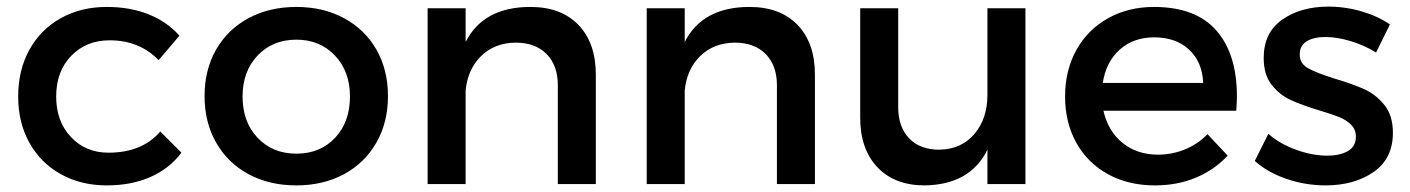

<svg xmlns="http://www.w3.org/2000/svg" viewBox="-20 -557 4266 581"><path d="M523 -449 460 -375Q402 -435 312 -435Q241 -435 195.5 -388Q150 -341 150 -265Q150 -190 194.5 -142.5Q239 -95 308 -95Q410 -95 465 -159L529 -95Q493 -47 435.5 -21.5Q378 4 303 4Q225 4 164 -30Q103 -64 69 -125Q35 -186 35 -265Q35 -345 69 -406.5Q103 -468 164 -502Q225 -536 303 -536Q374 -536 430 -513.5Q486 -491 523 -449Z M1154 -266Q1154 -187 1119 -125.5Q1084 -64 1021 -30Q958 4 877 4Q795 4 732 -30Q669 -64 634 -125.5Q599 -187 599 -266Q599 -346 634 -407Q669 -468 732 -502Q795 -536 877 -536Q958 -536 1021 -502Q1084 -468 1119 -407Q1154 -346 1154 -266ZM714 -265Q714 -188 759.5 -140Q805 -92 877 -92Q949 -92 994 -140Q1039 -188 1039 -265Q1039 -341 993.5 -389Q948 -437 877 -437Q805 -437 759.5 -389Q714 -341 714 -265Z M1783 -331V0H1668V-299Q1668 -359 1634 -393.5Q1600 -428 1540 -428Q1476 -427 1435.5 -387Q1395 -347 1389 -283V0H1274V-532H1389V-430Q1443 -536 1585 -536Q1678 -536 1730.5 -481.5Q1783 -427 1783 -331Z M2446 -331V0H2331V-299Q2331 -359 2297 -393.5Q2263 -428 2203 -428Q2139 -427 2098.5 -387Q2058 -347 2052 -283V0H1937V-532H2052V-430Q2106 -536 2248 -536Q2341 -536 2393.5 -481.5Q2446 -427 2446 -331Z M3083 0H2968V-104Q2916 2 2778 4Q2687 4 2635 -51Q2583 -106 2583 -201V-532H2698V-233Q2698 -173 2731 -138.5Q2764 -104 2822 -104Q2889 -105 2928.5 -151.5Q2968 -198 2968 -270V-532H3083Z M3723 -265Q3723 -252 3721 -222H3319Q3333 -160 3377 -124.5Q3421 -89 3484 -89Q3527 -89 3566 -105Q3605 -121 3634 -151L3695 -86Q3655 -43 3599 -19.5Q3543 4 3475 4Q3394 4 3332.5 -30Q3271 -64 3237 -125Q3203 -186 3203 -265Q3203 -344 3237 -405.5Q3271 -467 3332.5 -501.5Q3394 -536 3472 -536Q3598 -536 3660.5 -465Q3723 -394 3723 -265ZM3473 -444Q3410 -444 3368.5 -407Q3327 -370 3317 -306H3621Q3618 -370 3578 -407Q3538 -444 3473 -444Z M4186 -483 4144 -398Q4109 -420 4067.5 -432.5Q4026 -445 3991 -445Q3955 -445 3934 -432Q3913 -419 3913 -392Q3913 -365 3937.5 -351Q3962 -337 4019 -319Q4073 -303 4108.5 -287Q4144 -271 4169.5 -239Q4195 -207 4195 -155Q4195 -77 4136.5 -36.5Q4078 4 3991 4Q3931 4 3873.5 -15.5Q3816 -35 3777 -70L3818 -152Q3852 -122 3901.5 -104Q3951 -86 3996 -86Q4035 -86 4059 -100Q4083 -114 4083 -143Q4083 -165 4068.5 -179.5Q4054 -194 4033 -202.5Q4012 -211 3972 -223Q3919 -239 3885.5 -254.5Q3852 -270 3828 -300.5Q3804 -331 3804 -382Q3804 -458 3860 -497.5Q3916 -537 4000 -537Q4051 -537 4100.5 -522.5Q4150 -508 4186 -483Z"/></svg>

Font: Sapa
Style: Regular
Weight: 400
Version: Version 1.20 June 8, 2016